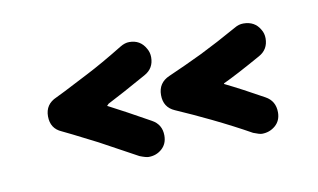

<svg xmlns="http://www.w3.org/2000/svg" viewBox="-36 -279 497 300"><g transform="rotate(-10 213.0 -129.0)"><path d="M129.9 -127.9 131.8 -127Q154.8 -115.2 194.8 -92.8Q210 -84.5 210 -66.9Q210 -53.7 201.2 -45.9Q192.4 -38.1 180.2 -38.1Q175.8 -38.1 166 -42L106.9 -74.2Q59.1 -98.6 53.2 -101.1Q36.1 -108.4 36.1 -127.9Q36.1 -147 54.2 -154.8Q56.2 -155.3 107.9 -182.1Q131.8 -194.3 167 -215.8Q174.3 -220.2 181.2 -220.2Q198.7 -220.2 207 -205.1Q210.9 -198.7 210.9 -190.9Q210.9 -173.3 195.8 -165Q155.8 -142.6 132.8 -130.9ZM315.9 -130.9V-129.9Q342.8 -116.7 376 -98.1Q391.1 -89.8 391.1 -71.8Q391.1 -58.6 382.1 -50.8Q373 -43 360.8 -43Q356.9 -43 347.2 -46.9Q320.3 -62 287.1 -78.1Q259.8 -91.3 232.9 -103Q215.8 -110.4 215.8 -129.9Q215.8 -149.4 233.9 -157.2Q260.7 -168.9 288.1 -182.1Q314.9 -195.3 348.1 -213.9Q354.5 -217.8 361.8 -217.8Q379.9 -217.8 388.2 -203.1Q392.1 -196.8 392.1 -189Q392.1 -171.4 377 -163.1Q336.9 -140.6 315.9 -130.9Z"/></g></svg>

Font: Beon
Style: Regular
Weight: 400
Designer: BSozoo
Foundry: BSozoo
Version: Version 1.001;PS 001.001;hotconv 1.0.70;makeotf.lib2.5.58329